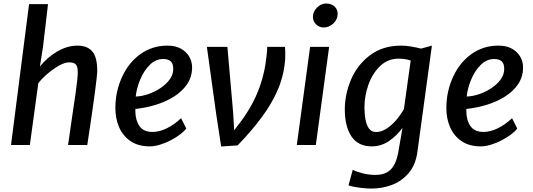

<svg xmlns="http://www.w3.org/2000/svg" viewBox="-20 -823 3024 1090"><path d="M42.5 0 145 -799.5H252.5L224.5 -559L206.5 -445.5Q249 -498 305.5 -531Q362 -564 419.5 -564Q476 -564 504 -531Q532 -498 532 -422Q532 -370.5 475.5 0H366.5Q375.5 -63 382 -108.5Q388.5 -154 394.5 -194.5Q400.5 -235 407.5 -282.5Q414.5 -331.5 418 -363Q421.5 -394.5 421.5 -413Q421.5 -446 410 -457.5Q398.5 -469 372.5 -469Q347.5 -469 313.8 -449.8Q280 -430.5 248.2 -403Q216.5 -375.5 197.5 -350.5L149.5 0Z M830.5 8Q764 8 720 -22.5Q676 -53.5 655.2 -103Q634.5 -152.5 635 -211.5Q635.5 -307.5 675 -390.5Q713 -471 779.5 -517.5Q846 -564 930.5 -564Q976.5 -564 1007.5 -546.5Q1038.5 -529 1054.5 -501Q1070.5 -473 1070.5 -441Q1070.5 -387.5 1042.8 -346Q1015 -304.5 968.2 -275Q921.5 -245.5 864.2 -228Q807 -210.5 748.5 -204.5V-188.5Q749.5 -139 772.2 -106.5Q795 -74 846.5 -74Q885 -74 927.2 -94.8Q969.5 -115.5 1008 -152L1037.5 -93.5Q1026 -77.5 1002.5 -59.8Q979 -42 949 -26.5Q919 -11 888 -1.5Q857 8 830.5 8ZM750.5 -275Q785 -276 822 -288.8Q859 -301.5 891.2 -323Q923.5 -344.5 943.5 -372.2Q963.5 -400 963.5 -431.5Q963.5 -462 949 -475Q934.5 -488 906.5 -488Q863.5 -488 830 -454.5Q796 -420.5 775.5 -370.5Q755 -320.5 750.5 -275Z M1235.5 8.5 1207.5 -174.5 1154.5 -557H1271L1303.5 -184.5L1309.5 -83.5L1353 -140.5Q1400.5 -206.5 1431.2 -273.2Q1462 -340 1478.5 -414Q1483 -432.5 1487.2 -459.8Q1491.5 -487 1494.2 -513.8Q1497 -540.5 1497 -557H1598Q1599 -548.5 1599.5 -526.2Q1600 -504 1599 -489Q1593 -400.5 1560 -320.5Q1527 -240.5 1469 -161.5Q1411 -82.5 1329 2.5Z M1665 0 1740.5 -557H1848.5L1773 0ZM1816.5 -667Q1793 -667 1774.8 -684.5Q1756.5 -702 1756.5 -726.5Q1756.5 -756.5 1779.2 -779.8Q1802 -803 1832.5 -803Q1860.5 -803 1878.8 -786.5Q1897 -770 1897 -745Q1897 -713.5 1873 -690.2Q1849 -667 1816.5 -667Z M2089.5 247.5Q2068 247.5 2041 244.8Q2014 242 1991.2 237.8Q1968.5 233.5 1958.5 229.5L1982.5 141Q2004.5 152.5 2040 161.2Q2075.5 170 2110.5 170Q2168.5 170 2198.5 139Q2228.5 108 2240 47L2265 -97.5Q2234 -53.5 2189 -22.8Q2144 8 2090.5 8Q2013.5 8 1975.5 -48.2Q1937.5 -104.5 1937.5 -202.5Q1937.5 -287 1973 -371.5Q2008.5 -455 2080.8 -509.5Q2153 -564 2257.5 -564Q2283 -564 2313.5 -559Q2344 -554 2370 -547L2432 -564L2349.5 40Q2339.5 114.5 2298 162Q2257 208 2202.2 227.8Q2147.5 247.5 2089.5 247.5ZM2114.5 -73.5Q2144 -73.5 2173 -91.8Q2202 -110 2227.8 -139.8Q2253.5 -169.5 2273 -203.5L2311.5 -479.5Q2281 -490 2243 -490Q2181 -490 2137 -447Q2093 -404 2071 -340.5Q2049 -277 2049 -214.5Q2049 -176 2055 -144Q2061 -112 2075.2 -92.8Q2089.5 -73.5 2114.5 -73.5Z M2709.5 8Q2643 8 2599 -22.5Q2555 -53.5 2534.2 -103Q2513.5 -152.5 2514 -211.5Q2514.5 -307.5 2554 -390.5Q2592 -471 2658.5 -517.5Q2725 -564 2809.5 -564Q2855.5 -564 2886.5 -546.5Q2917.5 -529 2933.5 -501Q2949.5 -473 2949.5 -441Q2949.5 -387.5 2921.8 -346Q2894 -304.5 2847.2 -275Q2800.5 -245.5 2743.2 -228Q2686 -210.5 2627.5 -204.5V-188.5Q2628.5 -139 2651.2 -106.5Q2674 -74 2725.5 -74Q2764 -74 2806.2 -94.8Q2848.5 -115.5 2887 -152L2916.5 -93.5Q2905 -77.5 2881.5 -59.8Q2858 -42 2828 -26.5Q2798 -11 2767 -1.5Q2736 8 2709.5 8ZM2629.5 -275Q2664 -276 2701 -288.8Q2738 -301.5 2770.2 -323Q2802.5 -344.5 2822.5 -372.2Q2842.5 -400 2842.5 -431.5Q2842.5 -462 2828 -475Q2813.5 -488 2785.5 -488Q2742.5 -488 2709 -454.5Q2675 -420.5 2654.5 -370.5Q2634 -320.5 2629.5 -275Z"/></svg>

Font: Merriweather Sans Italic
Style: Regular
Weight: 400
Italic angle: -7.5°
Designer: Eben Sorkin
Foundry: Eben Sorkin
Version: Version 1.008; ttfautohint (v1.7.19-72a1) -l 8 -r 50 -G 200 